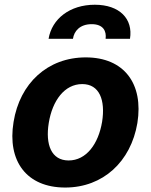

<svg xmlns="http://www.w3.org/2000/svg" viewBox="-20 -801 654 831"><path d="M262.1 10.7C426.1 10.7 546.5 -101.6 574.6 -268.5C601.9 -438.2 517.4 -552.6 351.2 -552.6C186.1 -552.6 65.7 -440.7 38.7 -273.1C10.7 -103.7 95.2 10.7 262.1 10.7ZM190.3 -633.2H295.8C300.4 -665.8 325.3 -696.4 376.8 -696.4C427.2 -696.4 441.4 -666.2 437.1 -633.2H542.6C556.5 -719.1 497.9 -780.5 390.3 -780.5C282 -780.5 204.5 -719.1 190.3 -633.2ZM191.1 -269.2C206.7 -365.4 259.2 -437.1 335.9 -437.1C410.5 -437.1 436.8 -367.9 421.9 -273.8C405.9 -177.6 353.3 -106.5 277 -106.5C202.1 -106.5 175.8 -175.4 191.1 -269.2Z"/></svg>

Font: Magic Ui Pro
Style: Bold Italic
Weight: 700
Italic angle: -9.39999°
Designer: Stefan Endress, Andreas Faust
Version: Version 1.000;FEAKit 1.0